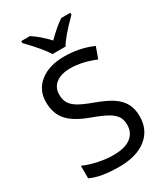

<svg xmlns="http://www.w3.org/2000/svg" viewBox="-226 -1033 1001 1144"><g transform="rotate(-30 274.5 -460.5)"><path d="M502 -190.9Q502 -97.7 434.6 -43.9Q367.2 9.8 247.1 9.8Q120.1 9.8 50.8 -23.9V-109.9Q96.2 -90.3 150.1 -79.1Q204.1 -67.9 251 -67.9Q331.1 -67.9 371.6 -98.6Q412.1 -129.4 412.1 -183.1Q412.1 -218.8 397.5 -241.7Q382.8 -264.6 348.4 -284.7Q314 -304.7 244.1 -330.1Q145 -366.2 102.5 -415.3Q60.1 -464.4 60.1 -542Q60.1 -625.5 122.8 -674.8Q185.5 -724.1 288.1 -724.1Q395 -724.1 484.9 -684.1L457 -606.9Q365.2 -645 286.1 -645Q222.7 -645 186.8 -617.7Q150.9 -590.3 150.9 -541Q150.9 -505.9 164.8 -482.7Q178.7 -459.5 209.7 -440.4Q240.7 -421.4 307.1 -397Q386.7 -367.7 425.8 -340.1Q464.8 -312.5 483.4 -276.6Q502 -240.7 502 -190.9ZM114.3 -931.2H174.3Q230 -895 281.2 -838.9Q342.8 -900.4 390.1 -931.2H452.1V-918Q352.1 -817.9 327.1 -771H237.3Q208 -820.8 114.3 -918Z"/></g></svg>

Font: NotoSans
Style: Regular
Weight: 400
Designer: Monotype Design team
Foundry: Monotype Imaging Inc.
Version: Version 1.04; ttfautohint (v1.4.1)